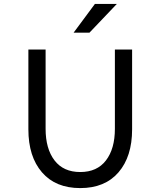

<svg xmlns="http://www.w3.org/2000/svg" viewBox="-20 -949 820 981"><path d="M125 -288V-696H213V-291Q213 -189 258.5 -129.5Q304 -70 390 -70Q476 -70 521.5 -129.5Q567 -189 567 -291V-696H655V-288Q655 -149 585.5 -68.5Q516 12 390 12Q264 12 194.5 -68.5Q125 -149 125 -288ZM465 -929H577L437 -782H356Z"/></svg>

Font: Amiko
Style: Regular
Weight: 400
Designer: Pablo Impallari, Rodrigo Fuenzalida, Andres Torresi
Foundry: Impallari Type
Version: Version 1.001; ttfautohint (v1.3)